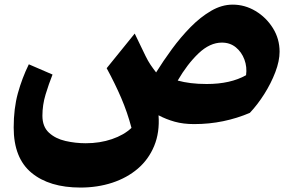

<svg xmlns="http://www.w3.org/2000/svg" viewBox="-20 -531 1286 842"><path d="M831.1 13.2Q783.7 13.2 746.1 2.7Q708.5 -7.8 675.3 -25.4Q680.7 49.8 656.2 108.9Q631.8 168 584.5 208.5Q537.1 249 472.4 270.3Q407.7 291.5 333 291.5Q196.3 291.5 118.2 226.8Q40 162.1 40 28.3Q40 -55.2 58.3 -121.8Q76.7 -188.5 106.4 -249L210.4 -204.1Q193.8 -162.6 179.9 -116.7Q166 -70.8 166 -23.4Q166 24.4 194.6 50.8Q223.1 77.1 267.1 87.2Q311 97.2 356 97.2Q418 97.2 470.9 79.1Q523.9 61 556.6 29.8Q538.6 -38.6 511.5 -101.6Q484.4 -164.6 447.8 -231.9L570.8 -383.8L618.2 -285.6Q628.9 -263.7 639.9 -247.3Q650.9 -231 664.6 -213.4Q695.8 -263.7 734.1 -315.9Q772.5 -368.2 815.9 -412.4Q859.4 -456.5 906 -483.6Q952.6 -510.7 1000.5 -510.7Q1053.7 -510.7 1100.6 -482.7Q1147.5 -454.6 1176.8 -407.7Q1206.1 -360.8 1206.1 -304.2Q1206.1 -263.7 1187.5 -214.8Q1168.9 -166 1139.2 -118.9Q1109.4 -71.8 1075.7 -36.1Q1020 -12.2 958.7 0.5Q897.5 13.2 831.1 13.2ZM1059.1 -201.2Q1064 -237.3 1051.8 -270Q1039.6 -302.7 1014.2 -323.5Q988.8 -344.2 953.1 -344.2Q900.4 -344.2 850.8 -297.1Q801.3 -250 759.3 -177.7Q785.6 -170.4 817.1 -166.5Q848.6 -162.6 886.7 -162.6Q990.7 -162.6 1059.1 -201.2Z"/></svg>

Font: Pinar DS2-Bold
Style: Regular
Weight: 700
Designer: Amin Abedi
Version: Version 2.000